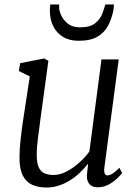

<svg xmlns="http://www.w3.org/2000/svg" viewBox="-20 -827 617 857"><path d="M187 10Q151 10 124 -2Q97 -14 82 -43Q67 -72 67 -123Q67 -140.5 68.2 -161.2Q69.5 -182 72 -205Q74.5 -228 77.5 -251.2Q80.5 -274.5 84 -296L113 -486L64 -510L70 -545L177 -566L196 -556L160 -292Q157.5 -270.5 154.8 -250.5Q152 -230.5 149.5 -211.5Q147 -192.5 145.5 -173.8Q144 -155 144 -136Q144 -99 153.2 -79.5Q162.5 -60 179.5 -53Q196.5 -46 219 -46Q247.5 -46 277.5 -61.8Q307.5 -77.5 334.2 -101.5Q361 -125.5 379 -151L433 -562H510L446 -80Q443.5 -61.5 447.5 -52.8Q451.5 -44 459 -44Q469 -44 482 -52Q495 -60 513 -78L525 -55Q521 -48.5 505.5 -33Q490 -17.5 466.8 -4.2Q443.5 9 416 9Q389 9 376.5 -9Q364 -27 369 -57Q369 -58.5 369.5 -62.5Q370 -66.5 370.8 -72Q371.5 -77.5 372 -83.2Q372.5 -89 373 -94L372 -95Q356.5 -75.5 337 -56.8Q317.5 -38 294 -23Q270.5 -8 243.8 1Q217 10 187 10ZM330.5 -645Q289 -645 260.5 -662.8Q232 -680.5 217.2 -711Q202.5 -741.5 202.5 -779.5Q202.5 -791 203.5 -798Q204.5 -805 204.5 -807H244Q244 -803.5 244 -799.8Q244 -796 244 -792Q244 -778.5 253.5 -757.8Q263 -737 283.5 -721Q304 -705 337 -705Q382 -705 404.5 -723Q427 -741 436.2 -765.2Q445.5 -789.5 450 -807H488.5Q488.5 -803.5 488 -795.2Q487.5 -787 485.5 -777.5Q478 -742 462 -711.8Q446 -681.5 415 -663.2Q384 -645 330.5 -645Z"/></svg>

Font: Merriweather Light 18pt Light
Style: Italic
Weight: 300
Italic angle: -7.8°
Version: Version 2.101